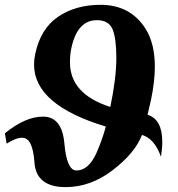

<svg xmlns="http://www.w3.org/2000/svg" viewBox="-29 -766 738 794"><path d="M242.7 7.8Q120.6 7.8 113.5 -94.2Q106.4 -196.3 63 -196.3Q36.1 -196.3 -1.5 -171.9L-8.8 -214.8Q75.7 -283.7 148.9 -283.7Q227.5 -283.7 237.3 -172.4Q247.1 -61 287.1 -61Q337.4 -61 370.1 -133.8Q393.1 -185.5 408.7 -242.7Q111.8 -332 111.8 -499Q111.8 -520.5 116.7 -543Q138.7 -647.5 211.4 -696.8Q284.2 -746.1 386.7 -746.1Q510.7 -746.1 573.7 -646Q611.3 -585.4 611.3 -490.7Q611.3 -428.2 595.2 -351.6L581.1 -291.5Q642.1 -272.5 642.1 -179.7Q642.1 -151.9 636.7 -117.7Q609.4 -193.4 558.1 -208Q529.8 -133.8 438 -63Q346.2 7.8 242.7 7.8ZM427.2 -323.7Q452.1 -442.9 452.1 -526.4Q452.1 -607.9 436.3 -645.3Q420.4 -682.6 371.6 -682.6Q292.5 -682.6 267.1 -571.8Q260.3 -542.5 260.3 -508.3Q260.3 -377 427.2 -323.7Z"/></svg>

Font: Munson
Style: Bold Italic
Weight: 700
Italic angle: -12°
Designer: Paul James MIller
Foundry: High-Logic / Made with FontCreator
Version: Version 2.10;May 5, 2019;FontCreator 11.5.0.2430 64-bit